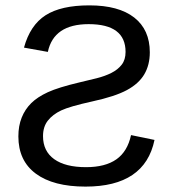

<svg xmlns="http://www.w3.org/2000/svg" viewBox="-20 -689 640 719"><path d="M48.8 -178.2Q48.8 -217.8 61.3 -248.8Q73.7 -279.8 96.9 -302.7Q120.1 -325.7 159.4 -343.8Q198.7 -361.8 277.3 -380.4Q311 -388.2 342 -396Q373 -403.8 397.2 -416Q421.4 -428.2 435.8 -446.8Q450.2 -465.3 450.2 -494.6Q450.2 -598.6 312 -598.6Q181.2 -598.6 159.2 -494.6L69.8 -510.7Q92.8 -594.7 150.6 -631.8Q208.5 -668.9 314.5 -668.9Q424.3 -668.9 482.7 -623.3Q541 -577.6 541 -493.2Q541 -445.8 520.3 -410.6Q499.5 -375.5 455.1 -351.6Q410.6 -327.6 325.2 -309.1Q240.7 -290.5 209 -275.4Q177.2 -260.3 159.2 -237.3Q141.1 -214.4 141.1 -179.2Q141.1 -123 182.9 -93Q224.6 -63 302.2 -63Q374 -63 415.8 -92.3Q457.5 -121.6 470.7 -183.1L558.6 -165Q522.5 9.8 300.3 9.8Q179.7 9.8 114.3 -38.6Q48.8 -86.9 48.8 -178.2Z"/></svg>

Font: Liberation Mono
Style: Regular
Weight: 400
Monospace: yes
Designer: Steve Matteson
Foundry: Ascender Corporation
Version: Version 2.1.5